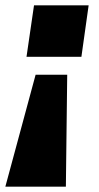

<svg xmlns="http://www.w3.org/2000/svg" viewBox="-42 -536 369 717"><path d="M262 -324 289 -516H85L57 -324ZM204 161 209 -257H91L-22 161Z"/></svg>

Font: United Sans Black
Style: Italic
Weight: 900
Italic angle: -8°
Designer: Pablo Impallari, Rodrigo Fuenzalida (Modified by Dan O. Williams)
Version: Version 1.000;PS 001.000;hotconv 1.0.88;makeotf.lib2.5.64775